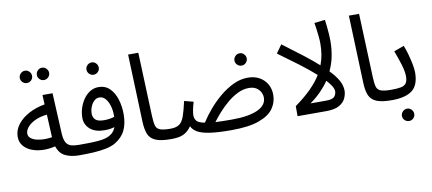

<svg xmlns="http://www.w3.org/2000/svg" viewBox="-78 -1030 3426 1521"><g transform="rotate(-10 1634.5 -269.5)"><path d="M485.8 4.9Q420.9 4.9 374.5 -17.1Q328.1 -39.1 309.1 -98.1Q254.9 -85 205.3 -87.4Q155.8 -89.8 116 -106.4Q76.2 -123 53 -152.6Q29.8 -182.1 29.8 -223.1Q29.8 -276.9 64 -321.5Q98.1 -366.2 156 -397.2Q213.9 -428.2 284.2 -439.9L280.8 -516.1H361.8L377.9 -186Q380.9 -139.2 395 -115.5Q409.2 -91.8 434.6 -84.5Q460 -77.1 496.1 -77.1Q517.1 -77.1 526.6 -65.7Q536.1 -54.2 536.1 -38.1Q536.1 -22 522 -8.5Q507.8 4.9 485.8 4.9ZM108.9 -235.8Q108.9 -212.9 127.4 -198Q146 -183.1 175 -176Q204.1 -168.9 236.6 -168.9Q269 -168.9 296.9 -173.8L288.1 -356.9Q231 -351.1 190.9 -331.5Q150.9 -312 129.9 -286.6Q108.9 -261.2 108.9 -235.8ZM314 -630.9Q293 -630.9 278.6 -645.5Q264.2 -660.2 264.2 -680.2Q264.2 -699.7 278.6 -714.8Q293 -730 314 -730Q334 -730 348.6 -714.8Q363.3 -699.7 363.3 -680.2Q363.3 -660.2 348.6 -645.5Q334 -630.9 314 -630.9ZM177.2 -630.9Q156.2 -630.9 141.6 -645.5Q127 -660.2 127 -680.2Q127 -699.7 141.6 -714.8Q156.2 -730 177.2 -730Q197.3 -730 211.7 -714.8Q226.1 -699.7 226.1 -680.2Q226.1 -660.2 211.7 -645.5Q197.3 -630.9 177.2 -630.9Z M485.8 4.9 495.6 -77.1Q528.8 -77.1 571.3 -77.6Q613.8 -78.1 653.8 -81.5Q693.8 -85 716.8 -92.8Q749 -104 768.3 -121.6Q787.6 -139.2 797.9 -167Q779.8 -161.1 759.3 -158.4Q738.8 -155.8 718.8 -155.8Q643.1 -155.8 601.6 -191.9Q560.1 -228 560.1 -283.2Q560.1 -320.8 572 -359.4Q584 -397.9 606 -429.9Q627.9 -461.9 658.9 -481.4Q689.9 -501 728 -501Q781.7 -501 817.4 -466.1Q853 -431.2 870.4 -374.5Q887.7 -317.9 887.7 -254.9Q887.7 -180.2 862.3 -126.7Q836.9 -73.2 777.8 -38.1Q747.1 -20 700.4 -10.5Q653.8 -1 598.9 2Q543.9 4.9 485.8 4.9ZM638.7 -303.2Q638.7 -272 658.7 -253.4Q678.7 -234.9 728 -234.9Q771 -234.9 810.1 -247.1Q810.1 -252.9 810.1 -261.2Q810.1 -303.2 798.8 -339.1Q787.6 -375 767.8 -397Q748 -418.9 719.7 -418.9Q696.8 -418.9 678.2 -401.4Q659.7 -383.8 649.2 -356.9Q638.7 -330.1 638.7 -303.2ZM709 -604Q688 -604 673.3 -618.7Q658.7 -633.3 658.7 -653.3Q658.7 -672.9 673.3 -688Q688 -703.1 709 -703.1Q729 -703.1 743.4 -688Q757.8 -672.9 757.8 -653.3Q757.8 -633.3 743.4 -618.7Q729 -604 709 -604Z M1223.6 4.9Q1143.6 4.9 1101.1 -12.9Q1058.6 -30.8 1042.7 -68.8Q1026.9 -106.9 1024.4 -167L1004.4 -713.9H1086.4L1106.4 -199.2Q1108.4 -149.9 1116 -123.5Q1123.5 -97.2 1150.1 -87.2Q1176.8 -77.1 1233.4 -77.1Q1254.4 -77.1 1263.9 -65.7Q1273.4 -54.2 1273.4 -38.1Q1273.4 -22 1259.5 -8.5Q1245.6 4.9 1223.6 4.9Z M1707.5 18.1Q1600.6 18.1 1535.2 8.5Q1469.7 -1 1435.8 -20.5Q1401.9 -40 1388.7 -69.8Q1364.7 -35.2 1338.1 -19.5Q1311.5 -3.9 1283 0.5Q1254.4 4.9 1223.6 4.9L1233.4 -77.1Q1280.8 -77.1 1305.7 -95.5Q1330.6 -113.8 1345.7 -157Q1360.8 -200.2 1377.4 -274.9L1450.7 -255.9Q1440.4 -221.2 1435.1 -193.1Q1429.7 -165 1429.7 -150.9Q1429.7 -123 1445.1 -104.5Q1460.4 -85.9 1509.8 -77.1Q1541.5 -127 1585.4 -178.5Q1629.4 -230 1681.4 -272.9Q1733.4 -315.9 1790 -342.5Q1846.7 -369.1 1904.8 -369.1Q1959.5 -369.1 1999 -346.7Q2038.6 -324.2 2060.1 -286.1Q2081.5 -248 2081.5 -200.2Q2081.5 -141.1 2047.1 -91.6Q2012.7 -42 1930.7 -12Q1848.6 18.1 1707.5 18.1ZM1898.4 -287.1Q1853.5 -287.1 1808.1 -264.6Q1762.7 -242.2 1721.7 -207Q1680.7 -171.9 1647.7 -134.5Q1614.7 -97.2 1592.8 -66.9Q1645.5 -64 1725.6 -64Q1857.4 -64 1930.9 -96.4Q2004.4 -128.9 2004.4 -191.9Q2004.4 -213.9 1993.4 -235.4Q1982.4 -256.8 1959.5 -272Q1936.5 -287.1 1898.4 -287.1ZM1876 -471.7Q1855 -471.7 1840.3 -486.3Q1825.7 -501 1825.7 -521Q1825.7 -540.5 1840.3 -555.7Q1855 -570.8 1876 -570.8Q1896 -570.8 1910.4 -555.7Q1924.8 -540.5 1924.8 -521Q1924.8 -501 1910.4 -486.3Q1896 -471.7 1876 -471.7Z M2519.5 -536.1Q2519.5 -558.1 2516.6 -589.1Q2513.7 -620.1 2509.5 -651.1Q2505.4 -682.1 2501.5 -704.1L2587.4 -713.9Q2590.3 -693.8 2594 -661.4Q2597.7 -628.9 2599.6 -596.9Q2601.6 -564.9 2601.6 -543.9Q2601.6 -481 2590.1 -421.4Q2578.6 -361.8 2552.2 -306.2Q2599.6 -256.8 2621.6 -215.8Q2643.6 -174.8 2643.6 -134.8Q2643.6 -106 2629.4 -74.5Q2615.2 -43 2578.4 -21.5Q2541.5 0 2471.7 0H2241.7V-81.1Q2391.6 -188 2455.6 -293.9Q2399.4 -344.2 2324 -401.1Q2248.5 -458 2166.5 -517.1L2213.4 -583Q2302.2 -517.1 2371.3 -463.6Q2440.4 -410.2 2490.2 -365.2Q2505.4 -404.8 2512.5 -447.5Q2519.5 -490.2 2519.5 -536.1ZM2360.4 -82H2486.3Q2537.6 -82 2553.5 -100.6Q2569.3 -119.1 2569.3 -143.1Q2569.3 -161.1 2554.9 -185.1Q2540.5 -209 2514.6 -236.8Q2486.3 -194.8 2448 -156Q2409.7 -117.2 2360.4 -82Z M2999.5 4.9Q2919.4 4.9 2877 -12.9Q2834.5 -30.8 2818.6 -68.8Q2802.7 -106.9 2800.3 -167L2780.3 -713.9H2862.3L2882.3 -199.2Q2884.3 -149.9 2891.8 -123.5Q2899.4 -97.2 2926 -87.2Q2952.6 -77.1 3009.3 -77.1Q3030.3 -77.1 3039.8 -65.7Q3049.3 -54.2 3049.3 -38.1Q3049.3 -22 3035.4 -8.5Q3021.5 4.9 2999.5 4.9Z M2999.5 4.9 3009.3 -77.1Q3058.6 -77.1 3087.6 -83Q3116.7 -88.9 3129.6 -107.4Q3142.6 -126 3142.6 -163.1Q3142.6 -201.2 3125 -258.5Q3107.4 -315.9 3085.4 -373L3166.5 -402.8Q3179.7 -371.1 3191.2 -330.1Q3202.6 -289.1 3210.7 -249Q3218.8 -209 3218.8 -179.2Q3218.8 -79.1 3165 -37.1Q3111.3 4.9 2999.5 4.9ZM3106.4 190.9Q3085.4 190.9 3070.8 176.5Q3056.2 162.1 3056.2 142.1Q3056.2 122.1 3070.8 106.9Q3085.4 91.8 3106.4 91.8Q3126.5 91.8 3140.9 106.9Q3155.3 122.1 3155.3 142.1Q3155.3 162.1 3140.9 176.5Q3126.5 190.9 3106.4 190.9Z"/></g></svg>

Font: Kurinto Seri
Style: Regular
Weight: 400
Designer: Kurinto was developed by Clint Goss from a range of fonts that are compatible with the SIL Open Font License Version 1.1
Foundry: Clinton F. Goss
Version: Version 2.196; July 25, 2020